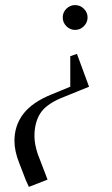

<svg xmlns="http://www.w3.org/2000/svg" viewBox="-20 -482 442 759"><path d="M37.1 75.2Q37.1 13.7 72.5 -32.2Q107.9 -78.1 184.1 -108.9L257.8 -139.2V-259.8L284.2 -269L332 -139.2L221.2 -94.2Q161.1 -68.8 138.7 -33Q116.2 2.9 116.2 56.2Q116.2 86.9 128.9 126L168 228L94.2 256.8L82 230L56.2 163.1Q37.1 115.2 37.1 75.2ZM242.4 -378.4Q228 -393.1 228 -413.1Q228 -433.1 242.4 -447.5Q256.8 -461.9 276.9 -461.9Q296.9 -461.9 311.5 -447.5Q326.2 -433.1 326.2 -413.1Q326.2 -393.1 311.5 -378.4Q296.9 -363.8 276.9 -363.8Q256.8 -363.8 242.4 -378.4Z"/></svg>

Font: Dehuti Alt
Style: Bold
Weight: 700
Version: Version 1.2